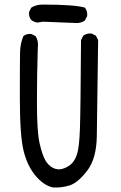

<svg xmlns="http://www.w3.org/2000/svg" viewBox="-20 -829 540 855"><path d="M216.8 5.9Q175.8 -2 138.7 -45.9Q101.6 -89.8 85 -157.7Q68.4 -225.6 68.4 -392.6Q68.4 -559.6 69.3 -597.2Q70.3 -634.8 84 -668Q97.7 -679.7 119.1 -677.7L138.7 -668Q152.3 -646.5 148.4 -616.2Q144.5 -501 144.5 -372.1Q144.5 -243.2 156.2 -191.4Q168 -139.6 181.6 -115.7Q195.3 -91.8 215.8 -81.5Q236.3 -71.3 256.3 -76.7Q276.4 -82 293.9 -95.7Q311.5 -109.4 322.3 -140.1Q333 -170.9 335.9 -254.9Q338.9 -338.9 340.8 -650.4L350.6 -669.9Q366.2 -681.6 387.7 -679.7L407.2 -669.9L417 -650.4Q413.1 -319.3 411.1 -220.7Q409.2 -122.1 368.2 -68.8Q327.1 -15.6 291.5 -3.9Q255.9 7.8 216.8 5.9ZM315.4 -726.6 171.9 -732.4 146.5 -728.5Q130.9 -730.5 119.1 -740.2Q107.4 -753.9 109.4 -775.4L119.1 -794.9Q140.6 -808.6 169.9 -808.6Q313.5 -808.6 358.4 -794.9Q370.1 -779.3 368.2 -757.8L358.4 -738.3Q340.8 -724.6 315.4 -726.6Z"/></svg>

Font: NaikaiFont
Style: Regular
Weight: 400
Version: Version 1.67